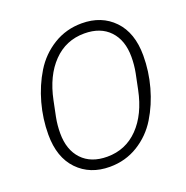

<svg xmlns="http://www.w3.org/2000/svg" viewBox="-129 -829 929 959"><g transform="rotate(-20 335.5 -349.0)"><path d="M295 12Q190 12 125 -55.5Q60 -123 60 -244Q60 -328 82.5 -409.5Q105 -491 146.5 -559Q188 -627 255.5 -668.5Q323 -710 406 -710Q511 -710 576 -642.5Q641 -575 641 -454Q641 -370 618.5 -288.5Q596 -207 554.5 -139Q513 -71 445.5 -29.5Q378 12 295 12ZM300 -40Q398 -40 465.5 -109.5Q533 -179 558 -301L575 -384Q583 -425 583 -468Q583 -556 535 -607Q487 -658 401 -658Q303 -658 235.5 -588.5Q168 -519 143 -397L126 -314Q118 -273 118 -230Q118 -142 166 -91Q214 -40 300 -40Z"/></g></svg>

Font: IBM Plex Sans Light
Style: Italic
Weight: 300
Italic angle: -11.31°
Designer: Mike Abbink, Paul van der Laan, Pieter van Rosmalen
Foundry: Bold Monday
Version: Version 3.0